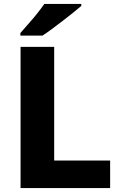

<svg xmlns="http://www.w3.org/2000/svg" viewBox="-20 -951 613 971"><path d="M84 0V-714H254V-139H537V0ZM391 -921Q375 -907 350 -887Q325 -867 296.5 -845Q268 -823 241.5 -803.5Q215 -784 195 -771H83V-784Q99 -803 122 -828.5Q145 -854 167 -881.5Q189 -909 204 -931H391Z"/></svg>

Font: Noto Sans Tamil ExtraBold
Style: Regular
Weight: 800
Designer: Jelle Bosma - Monotype Design Team
Foundry: Monotype Imaging Inc.
Version: Version 2.004; ttfautohint (v1.8.4.7-5d5b)